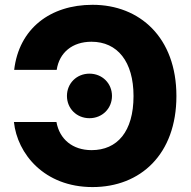

<svg xmlns="http://www.w3.org/2000/svg" viewBox="-20 -757 784 787"><path d="M359.4 9.8C555.7 9.8 703.1 -124.5 703.1 -363.3C703.1 -603.5 552.7 -737.3 359.4 -737.3C186 -737.3 58.1 -640.1 38.1 -470.7H212.4C223.1 -541.5 276.4 -585.9 355 -585.9C461.4 -585.9 527.3 -504.4 527.3 -363.3C527.3 -217.3 460.4 -141.6 355.5 -141.6C277.8 -141.6 224.1 -186 211.4 -256.8H37.1C50.8 -127 161.1 9.8 359.4 9.8ZM346.7 -272.5C398.9 -272.5 439 -312 439 -363.8C439 -415.5 398.9 -455.1 346.7 -455.1C294.4 -455.1 254.4 -415.5 254.4 -363.8C254.4 -312 294.4 -272.5 346.7 -272.5Z"/></svg>

Font: Inter ExtraBold
Style: Regular
Weight: 800
Designer: Rasmus Andersson
Foundry: rsms
Version: Version 4.001;git-9221beed3